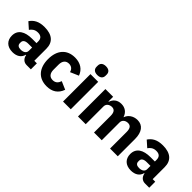

<svg xmlns="http://www.w3.org/2000/svg" viewBox="118 -1668 2599 2599"><g transform="rotate(45 1417.5 -368.5)"><path d="M539 0V-115H490V-345C490 -469 414 -537 266 -537C156 -537 96 -499 54 -437L142 -359C165 -391 196 -421 255 -421C317 -421 342 -389 342 -338V-305H259C120 -305 34 -252 34 -141C34 -50 92 12 197 12C277 12 335 -24 351 -92H357C366 -36 404 0 457 0ZM252 -91C208 -91 183 -109 183 -147V-162C183 -200 213 -221 270 -221H342V-159C342 -111 301 -91 252 -91Z M850 12C953 12 1028 -33 1063 -133L948 -183C933 -141 909 -105 850 -105C790 -105 759 -147 759 -213V-311C759 -377 790 -420 850 -420C902 -420 931 -388 940 -348L1060 -400C1029 -486 956 -537 850 -537C692 -537 605 -431 605 -263C605 -95 692 12 850 12Z M1229 -581C1289 -581 1315 -612 1315 -654V-676C1315 -718 1289 -749 1229 -749C1169 -749 1143 -718 1143 -676V-654C1143 -612 1169 -581 1229 -581ZM1155 0H1303V-525H1155Z M1589 0V-340C1589 -392 1633 -417 1676 -417C1724 -417 1748 -385 1748 -317V0H1896V-340C1896 -392 1939 -417 1983 -417C2032 -417 2055 -385 2055 -317V0H2203V-329C2203 -461 2147 -537 2046 -537C1966 -537 1905 -490 1886 -431H1883C1860 -500 1808 -537 1736 -537C1658 -537 1614 -492 1595 -436H1589V-525H1441V0Z M2805 0V-115H2756V-345C2756 -469 2680 -537 2532 -537C2422 -537 2362 -499 2320 -437L2408 -359C2431 -391 2462 -421 2521 -421C2583 -421 2608 -389 2608 -338V-305H2525C2386 -305 2300 -252 2300 -141C2300 -50 2358 12 2463 12C2543 12 2601 -24 2617 -92H2623C2632 -36 2670 0 2723 0ZM2518 -91C2474 -91 2449 -109 2449 -147V-162C2449 -200 2479 -221 2536 -221H2608V-159C2608 -111 2567 -91 2518 -91Z"/></g></svg>

Font: IBM Plex Sans Thai Looped
Style: Bold
Weight: 700
Designer: Mike Abbink, Paul van der Laan, Pieter van Rosmalen, Ben Mitchell, Mark Frömberg
Foundry: Bold Monday
Version: Version 1.1